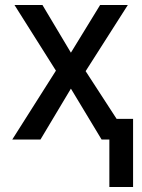

<svg xmlns="http://www.w3.org/2000/svg" viewBox="-20 -559 570 769"><path d="M29 0H142L264 -204L387 0H418V190H513V-83H447L323 -274L492 -539H381L264 -348L150 -539H38L204 -276Z"/></svg>

Font: Noto Sans Mono Condensed Medium
Style: Regular
Weight: 500
Width: 3
Designer: Monotype Design Team
Foundry: Monotype Imaging Inc.
Version: Version 2.014